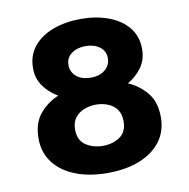

<svg xmlns="http://www.w3.org/2000/svg" viewBox="-74 -697 766 780"><g transform="rotate(-10 309.5 -307.0)"><path d="M309 10.5Q233.5 10.5 176.5 -12Q119.5 -34.5 87.8 -76.2Q56 -118 56 -176Q56 -238.5 87.2 -276.5Q118.5 -314.5 165 -334Q129.5 -354.5 106.5 -386.5Q83.5 -418.5 83.5 -461Q83.5 -514.5 113.8 -551Q144 -587.5 195.2 -606.2Q246.5 -625 309 -625Q371.5 -625 422.5 -606.2Q473.5 -587.5 503.5 -551Q533.5 -514.5 533.5 -461Q533.5 -418 510.8 -386.2Q488 -354.5 452.5 -334Q498 -314.5 529.2 -276.5Q560.5 -238.5 560.5 -176Q560.5 -118 529.2 -76.2Q498 -34.5 441.2 -12Q384.5 10.5 309 10.5ZM208.5 -186Q208.5 -141.5 238.8 -121.5Q269 -101.5 309 -101.5Q349.5 -101.5 379 -121.5Q408.5 -141.5 408.5 -186Q408.5 -216 394.5 -234.8Q380.5 -253.5 357.8 -262.5Q335 -271.5 309 -271.5Q283.5 -271.5 260.5 -262.5Q237.5 -253.5 223 -234.8Q208.5 -216 208.5 -186ZM227.5 -449Q227.5 -420.5 249 -401.8Q270.5 -383 309 -383Q346 -383 368 -401.8Q390 -420.5 390 -449Q390 -479 366.8 -496Q343.5 -513 309 -513Q274.5 -513 251 -496Q227.5 -479 227.5 -449Z"/></g></svg>

Font: Sono ExtraLight Monospace
Style: Bold
Weight: 700
Version: Version 2.112